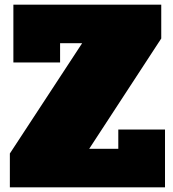

<svg xmlns="http://www.w3.org/2000/svg" viewBox="-20 -798 737 818"><path d="M330 -614H236V-532H37V-778H667V-634L360 -164H484V-246H683V0H22V-144Z"/></svg>

Font: Alfa Slab One
Style: Regular
Weight: 400
Designer: JM Sole
Foundry: JM Sole
Version: Version 1.001